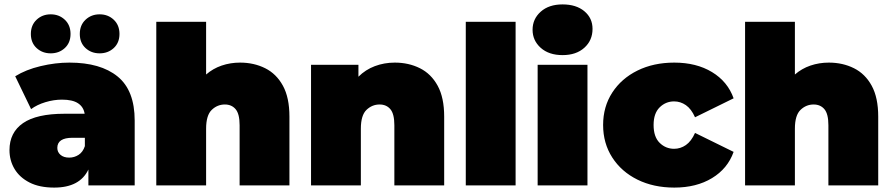

<svg xmlns="http://www.w3.org/2000/svg" viewBox="-20 -841 4052 871"><path d="M381 0V-72Q342 10 226 10Q159 10 114 -13Q69 -36 46 -74.5Q23 -113 23 -160Q23 -240 84.5 -282.5Q146 -325 273 -325H364Q359 -356 334 -372.5Q309 -389 261 -389Q224 -389 186 -377.5Q148 -366 121 -346L49 -495Q97 -525 164 -541Q231 -557 295 -557Q436 -557 513.5 -494Q591 -431 591 -294V0ZM365 -178V-216H309Q240 -216 240 -170Q240 -151 254.5 -138.5Q269 -126 294 -126Q317 -126 336.5 -138.5Q356 -151 365 -178ZM210 -599Q172 -599 146 -623Q120 -647 120 -687Q120 -727 146 -751.5Q172 -776 210 -776Q248 -776 274 -751.5Q300 -727 300 -687Q300 -647 274 -623Q248 -599 210 -599ZM432 -599Q394 -599 368 -623Q342 -647 342 -687Q342 -727 368 -751.5Q394 -776 432 -776Q470 -776 496 -751.5Q522 -727 522 -687Q522 -647 496 -623Q470 -599 432 -599Z M689 0V-742H915V-503Q946 -530 985.5 -543.5Q1025 -557 1069 -557Q1132 -557 1183 -531.5Q1234 -506 1263.5 -452Q1293 -398 1293 -312V0H1067V-273Q1067 -324 1049 -345.5Q1031 -367 1000 -367Q966 -367 940.5 -342.5Q915 -318 915 -257V0Z M1391 0V-547H1606V-493Q1638 -525 1680.5 -541Q1723 -557 1771 -557Q1834 -557 1885 -531.5Q1936 -506 1965.5 -452Q1995 -398 1995 -312V0H1769V-273Q1769 -324 1751 -345.5Q1733 -367 1702 -367Q1668 -367 1642.5 -342.5Q1617 -318 1617 -257V0Z M2093 0V-742H2319V0Z M2419 0V-547H2645V0ZM2532 -591Q2470 -591 2433 -624Q2396 -657 2396 -706Q2396 -755 2433 -788Q2470 -821 2532 -821Q2594 -821 2631 -790Q2668 -759 2668 -710Q2668 -658 2631 -624.5Q2594 -591 2532 -591Z M3039 10Q2945 10 2872 -26Q2799 -62 2757.5 -126.5Q2716 -191 2716 -274Q2716 -357 2757.5 -421Q2799 -485 2872 -521Q2945 -557 3039 -557Q3139 -557 3210 -514Q3281 -471 3308 -395L3133 -309Q3116 -347 3091.5 -364Q3067 -381 3038 -381Q3000 -381 2972.5 -354Q2945 -327 2945 -274Q2945 -220 2972.5 -193Q3000 -166 3038 -166Q3067 -166 3091.5 -183Q3116 -200 3133 -238L3308 -152Q3281 -76 3210 -33Q3139 10 3039 10Z M3360 0V-742H3586V-503Q3617 -530 3656.5 -543.5Q3696 -557 3740 -557Q3803 -557 3854 -531.5Q3905 -506 3934.5 -452Q3964 -398 3964 -312V0H3738V-273Q3738 -324 3720 -345.5Q3702 -367 3671 -367Q3637 -367 3611.5 -342.5Q3586 -318 3586 -257V0Z"/></svg>

Font: Montserrat Black
Style: Regular
Weight: 900
Designer: Julieta Ulanovsky
Foundry: Julieta Ulanovsky
Version: Version 9.000; ttfautohint (v1.8.4.7-5d5b)